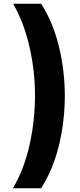

<svg xmlns="http://www.w3.org/2000/svg" viewBox="-20 -852 432 1037"><path d="M50 165Q111 60 140 -71Q169 -202 169 -336Q169 -468 139.5 -598Q110 -728 51 -832H202Q266 -732 298 -602Q330 -472 330 -334Q330 -198 298.5 -67.5Q267 63 202 165Z"/></svg>

Font: Noto Sans Gurmukhi UI SemiCondensed Black
Style: Regular
Weight: 900
Width: 4
Designer: Jelle Bosma - Monotype Design Team
Foundry: Monotype Imaging Inc.
Version: Version 2.004; ttfautohint (v1.8.4.7-5d5b)